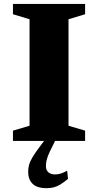

<svg xmlns="http://www.w3.org/2000/svg" viewBox="-20 -718 500 978"><path d="M413.5 -52.5V0H46V-52.5L130.5 -77.5V-620L46 -645.5V-698H413.5V-645.5L329 -620V-77.5ZM243.5 34.5Q231.5 57.5 225 74.5Q218.5 91.5 216.2 104Q214 116.5 214 128Q214 149 226.8 159.8Q239.5 170.5 259.5 170.5Q275 170.5 288.5 166.5Q302 162.5 322 151.5L326.5 193Q305 211 287.8 221.5Q270.5 232 253.8 236.2Q237 240.5 217.5 240.5Q168 240.5 145.8 218Q123.5 195.5 123.5 157.5Q123.5 139.5 128 122.2Q132.5 105 145.8 82.5Q159 60 184.5 26.5L231 -35.5H278Z"/></svg>

Font: Newsreader 9pt
Style: Bold
Weight: 700
Designer: Hugues Gentile
Foundry: Production Type
Version: Version 1.003